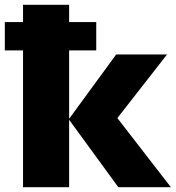

<svg xmlns="http://www.w3.org/2000/svg" viewBox="-20 -780 732 800"><path d="M268 -760H76V-688H0V-570H76V0H268V-281L473 0H692L469 -288L676 -553H464L268 -285V-570H381V-688H268Z"/></svg>

Font: Noto Sans UI Black
Style: Regular
Weight: 900
Designer: Monotype Design Team
Foundry: Monotype Imaging Inc.
Version: Version 1.901